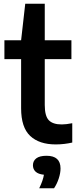

<svg xmlns="http://www.w3.org/2000/svg" viewBox="-20 -760 417 1023"><path d="M277 9.5Q189 9.5 140.8 -35.8Q92.5 -81 92.5 -183V-445H3.5V-545.5H92.5L114.5 -740H218.5V-545.5H360.5V-445H218.5V-200.5Q218.5 -142 240 -119.5Q261.5 -97 309 -97Q332 -97 365 -103.5V-0.5Q346 4 322.8 6.8Q299.5 9.5 277 9.5ZM189 243Q209.5 201 214 171Q184 168 169.8 154.8Q155.5 141.5 155.5 120.5Q155.5 97.5 173.2 83.8Q191 70 228 70Q302.5 70 302.5 137.5Q302.5 162 293 191Q283.5 220 268 243Z"/></svg>

Font: Encode Sans SmCnd SmBold
Style: Regular
Weight: 600
Width: 4
Designer: Multiple Designers
Foundry: Impallari Type
Version: Version 3.002; ttfautohint (v1.8.3) -l 8 -r 50 -G 200 -x 14 